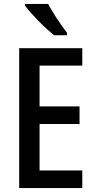

<svg xmlns="http://www.w3.org/2000/svg" viewBox="-20 -960 489 980"><path d="M400 0H78V-714H400V-625H182V-417H386V-327H182V-90H400ZM226 -940Q238 -917 255 -889.5Q272 -862 290 -836.5Q308 -811 322 -792V-780H256Q240 -793 219 -812Q198 -831 176.5 -853Q155 -875 137 -895Q119 -915 108 -931V-940Z"/></svg>

Font: Noto Sans Bengali Condensed Medium
Style: Regular
Weight: 500
Width: 3
Designer: Jelle Bosma - Monotype Design Team
Foundry: Monotype Imaging Inc.
Version: Version 2.003